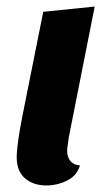

<svg xmlns="http://www.w3.org/2000/svg" viewBox="-20 -546 319 586"><path d="M122 20Q81 20 56 -2Q31 -24 31 -66Q31 -86 36 -120.5Q41 -155 48 -190Q55 -225 59 -245L112 -510L269 -526L190 -127Q189 -118 187 -106Q185 -94 185 -85Q185 -67 194.5 -55Q204 -43 224 -41Q215 -10 185 5Q155 20 122 20Z"/></svg>

Font: Sansita Swashed SemiBold
Style: Regular
Weight: 600
Designer: Pablo Cosgaya
Foundry: Omnibus-Type
Version: Version 1.003; ttfautohint (v1.8.3)